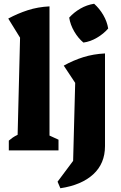

<svg xmlns="http://www.w3.org/2000/svg" viewBox="-20 -802 643 1024"><path d="M27 0V-52Q36 -60 47.5 -68Q59 -76 74 -83L87 -601L24 -703Q74 -730 128 -747.5Q182 -765 244 -768V-79L292 -57V0ZM302 202 287 167 370 56 381 -360 320 -452Q370 -480 424 -497Q478 -514 540 -517V-23Q540 70 477.5 127.5Q415 185 302 202ZM482 -782Q511 -756 531 -721.5Q551 -687 557 -650Q533 -622 497.5 -601Q462 -580 425 -575Q397 -598 376 -634Q355 -670 349 -708Q374 -736 408.5 -756Q443 -776 482 -782Z"/></svg>

Font: Piazzolla Thin Black
Style: Regular
Weight: 900
Version: Version 2.005